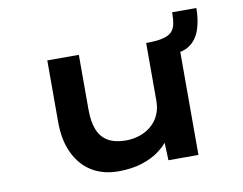

<svg xmlns="http://www.w3.org/2000/svg" viewBox="-73 -742 1077 851"><g transform="rotate(-10 465.5 -316.5)"><path d="M395 10Q327 10 276.5 -20.5Q226 -51 197.5 -110Q169 -169 169 -251V-529H311V-282Q311 -228 325.5 -191.5Q340 -155 371.5 -137Q403 -119 451 -119Q484 -119 513.5 -129Q543 -139 566 -158.5Q589 -178 601.5 -206Q614 -234 614 -268V-529Q658 -529 686 -535Q714 -541 728 -554.5Q742 -568 746.5 -590Q751 -612 751 -643H860Q860 -593 847 -551Q834 -509 803 -484.5Q772 -460 719 -461L756 -494V0H621L616 -125L632 -98Q615 -71 582 -45.5Q549 -20 502 -5Q455 10 395 10Z"/></g></svg>

Font: Lexend Tera SemiBold
Style: Regular
Weight: 600
Version: Version 1.007